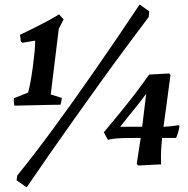

<svg xmlns="http://www.w3.org/2000/svg" viewBox="-20 -725 834 850"><path d="M43.6 -257.3Q42.1 -265.8 41.4 -273.9Q40.6 -281.9 41.1 -290L104.3 -315Q109.8 -334.4 115.3 -364.5Q120.8 -394.6 125.3 -428.4Q129.8 -462.2 132.8 -493.1Q135.7 -524 135.7 -545.1L79.7 -535.7L72.7 -540.1L68.5 -570.8Q95.9 -584 126.8 -599.2Q157.7 -614.4 187.8 -630.6Q217.9 -646.7 241.4 -661.5L261.6 -639.1L240.1 -596.7L204.6 -306.8L253.7 -291.5Q253.2 -284.5 251.7 -276.6Q250.2 -268.8 247.7 -261.3Q227.1 -261.3 201 -260.8Q174.9 -260.3 146.5 -259.5Q118 -258.8 91.6 -258.3Q65.2 -257.8 43.6 -257.3ZM98.1 104.4 53.4 73.4 56.3 52.2Q92.6 7.4 133.5 -45.8Q174.4 -99 218.5 -159Q262.7 -219 309.5 -284.8Q356.3 -350.7 404.4 -420.1Q452.5 -489.5 501.4 -561.2Q550.2 -633 598.2 -705.2L640.9 -674.6L638.5 -650Q591.1 -587 536.2 -513.1Q481.3 -439.2 423.8 -359.1Q366.4 -279 308.8 -198.2Q251.1 -117.3 197.7 -40.3Q144.3 36.7 98.1 104.4ZM591.9 7.7 585.4 0.8 602.9 -114.4Q560 -114.4 534.3 -113.9Q508.7 -113.4 491.8 -111.7Q474.9 -110 457.9 -106L439.6 -139.2Q471.1 -177.2 506.5 -220Q541.8 -262.9 576.4 -307.8Q611 -352.7 640.1 -394.8L728.7 -399.8L734.8 -392.2Q731.3 -368.5 727.5 -339.2Q723.8 -310 719.5 -278.4Q715.2 -246.8 711.2 -217.2Q707.2 -187.7 703.7 -164Q718.3 -164 736.9 -166.2Q755.5 -168.5 770.1 -170.5L774.6 -167Q773.6 -159 769.3 -142.2Q765.1 -125.5 759.6 -114.4H697.7Q696.2 -98.2 694.9 -84.1Q693.7 -70 693.2 -56.3Q692.6 -42.6 692.6 -28.3Q692.6 -14 693.2 2.6ZM512.4 -164H609.4L627.3 -310Q600.9 -273.8 571.2 -237.8Q541.5 -201.9 512.4 -164Z"/></svg>

Font: Labrada
Style: Italic
Weight: 400
Italic angle: -7°
Designer: Mercedes Jáuregui
Foundry: Omnibus-Type Team
Version: Version 1.000